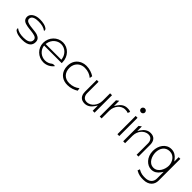

<svg xmlns="http://www.w3.org/2000/svg" viewBox="187 -1787 3127 3127"><g transform="rotate(45 1750.5 -223.5)"><path d="M43 -342C43 -271 94 -248 163 -236C215 -226 285 -226 337 -209C360 -202 389 -187 389 -150C389 -80 318 -60 246 -60C171 -60 120 -71 68 -109L74 -70C118 -30 182 -19 252 -19C396 -19 436 -81 436 -150C436 -206 406 -231 363 -248C306 -270 208 -263 139 -287C118 -294 90 -307 90 -342C90 -406 165 -421 228 -421C303 -421 354 -410 406 -372L400 -411C356 -451 292 -462 222 -462C107 -462 43 -402 43 -342Z M529 -227C529 -104 631 -4 754 -4C828 -4 893 -39 934 -95C915 -99 887 -101 870 -87C839 -61 799 -45 754 -45C667 -45 592 -106 575 -189L572 -207H977V-227C977 -357 877 -462 754 -462C631 -462 529 -357 529 -227ZM572 -242 575 -262C591 -354 666 -421 754 -421C842 -421 916 -353 931 -261L934 -242Z M1073 -241C1073 -208 1078 -178 1088 -151C1117 -74 1186 -19 1293 -19C1366 -19 1432 -43 1479 -74L1471 -123C1426 -87 1367 -62 1293 -62C1186 -62 1120 -135 1120 -241C1120 -266 1124 -290 1133 -312C1157 -373 1214 -420 1298 -420C1369 -420 1425 -397 1467 -362L1471 -358L1479 -407C1434 -437 1367 -462 1293 -462C1260 -462 1231 -456 1204 -445C1129 -414 1073 -347 1073 -241Z M1574 -148C1574 -59 1617 -4 1703 -4C1774 -4 1821 -45 1855 -95L1882 -136V-15H1926V-417H1882V-245C1882 -185 1859 -136 1830 -103C1804 -73 1764 -46 1711 -46C1646 -46 1616 -97 1616 -156V-417H1574Z M2030 -30H2073V-206C2073 -266 2095 -314 2124 -348C2150 -378 2190 -405 2243 -405C2277 -405 2294 -401 2310 -393L2327 -433C2308 -442 2298 -447 2251 -447C2180 -447 2134 -406 2100 -356L2073 -315V-436L2030 -404Z M2411 -598C2411 -573 2432 -552 2458 -552C2484 -552 2505 -573 2505 -598C2505 -623 2484 -644 2458 -644C2432 -644 2411 -623 2411 -598ZM2437 -30H2480V-451H2437Z M2585 -15H2629V-187C2629 -247 2652 -296 2681 -329C2707 -359 2747 -386 2800 -386C2865 -386 2895 -335 2895 -276V-15H2937V-284C2937 -373 2894 -428 2808 -428C2737 -428 2690 -387 2656 -337L2629 -296V-402L2585 -369Z M3037 -246C3037 -103 3137 -11 3232 -11C3299 -11 3344 -46 3376 -91L3403 -129V26C3403 107 3344 154 3258 154C3209 154 3164 153 3100 115L3086 155C3152 193 3200 197 3258 197C3388 197 3446 118 3446 32V-471H3407V-370L3380 -405C3347 -448 3300 -482 3232 -482C3109 -482 3037 -367 3037 -246ZM3085 -260C3085 -350 3133 -437 3238 -437C3341 -437 3393 -339 3393 -260C3393 -175 3341 -58 3238 -58C3129 -58 3085 -177 3085 -260Z"/></g></svg>

Font: Charger Sport
Style: HL
Weight: 100
Designer: Jasper
Foundry: Cannot Into Space Fonts
Version: Version 1.1